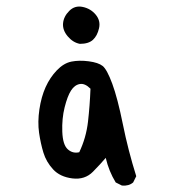

<svg xmlns="http://www.w3.org/2000/svg" viewBox="-20 -574 540 602"><path d="M362.3 7.8 342.8 -2Q321.3 -37.1 311.5 -79.1Q296.9 -61.5 271.5 -35.6Q246.1 -9.8 207 -14.6Q168 -19.5 146.5 -43Q125 -66.4 116.2 -95.2Q107.4 -124 102.5 -157.7Q97.7 -191.4 103.5 -231Q109.4 -270.5 123 -300.8Q136.7 -331.1 158.2 -353.5Q179.7 -376 204.1 -380.9Q228.5 -385.7 258.3 -381.8Q288.1 -377.9 301.8 -367.2Q315.4 -356.4 332 -311.5Q348.6 -266.6 365.2 -184.6Q381.8 -102.5 407.2 -21.5L397.5 -2Q383.8 9.8 362.3 7.8ZM228.5 -96.7Q250 -141.6 255.9 -192.4Q261.7 -243.2 263.7 -295.9Q246.1 -313.5 230 -310.5Q213.9 -307.6 202.6 -290Q191.4 -272.5 182.6 -237.3Q173.8 -202.1 175.3 -161.1Q176.8 -120.1 192.4 -106Q208 -91.8 228.5 -96.7ZM230.5 -436.5Q209 -440.4 192.4 -460Q175.8 -479.5 177.7 -501Q179.7 -522.5 197.3 -540Q214.8 -557.6 239.7 -552.2Q264.6 -546.9 280.3 -527.8Q295.9 -508.8 290.5 -485.4Q285.2 -461.9 271.5 -449.2Q257.8 -436.5 230.5 -436.5Z"/></svg>

Font: JasonHandwriting1
Style: Regular
Weight: 400
Version: Version 1.48.20